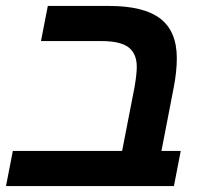

<svg xmlns="http://www.w3.org/2000/svg" viewBox="-30 -626 690 646"><path d="M578.1 -118.2 555.2 0H-9.8L13.2 -118.2H380.9L422.9 -334Q430.2 -377.4 430.2 -400.9Q430.2 -445.3 402.6 -466.6Q375 -487.8 312 -487.8H107.9L130.9 -606H336.9Q454.1 -606 509.5 -563.2Q564.9 -520.5 564.9 -430.2Q564.9 -384.3 554.2 -330.1L513.2 -118.2Z"/></svg>

Font: Arimo
Style: Italic
Weight: 400
Italic angle: -12°
Designer: Steve Matteson
Foundry: Monotype Imaging Inc.
Version: Version 1.33